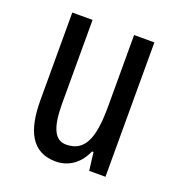

<svg xmlns="http://www.w3.org/2000/svg" viewBox="-105 -624 667 721"><g transform="rotate(20 228.0 -263.5)"><path d="M391 -537H310V-251C310 -123 284 -63 210 -63C165 -63 144 -107 144 -202V-537H63V-187C63 -67 98 10 195 10C246 10 288 -19 311 -72H317L326 0H391Z"/></g></svg>

Font: Noto Sans Gurmukhi UI ExtraCondensed
Style: Regular
Weight: 400
Width: 2
Designer: Jelle Bosma - Monotype Design Team
Foundry: Monotype Imaging Inc.
Version: Version 2.004